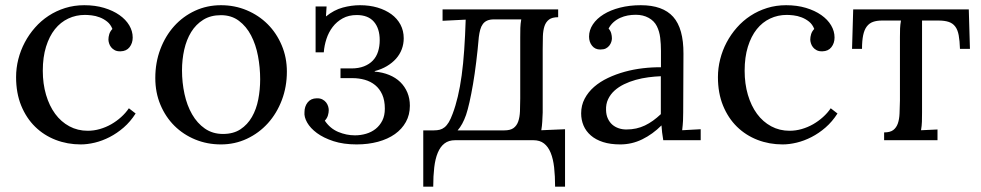

<svg xmlns="http://www.w3.org/2000/svg" viewBox="-20 -536 3750 734"><path d="M409.7 -425.3Q402.8 -442.9 389.6 -453.4Q376.5 -463.9 361.1 -469.7Q345.7 -475.6 330.3 -477.3Q314.9 -479 304.7 -479Q270.5 -479 241 -465.1Q211.4 -451.2 189.9 -424.3Q168.5 -397.5 156 -357.4Q143.6 -317.4 143.6 -265.6Q143.6 -215.8 156 -173.6Q168.5 -131.3 190.9 -100.8Q213.4 -70.3 245.1 -53.2Q276.9 -36.1 315.4 -36.1Q338.9 -36.1 361.8 -42.7Q384.8 -49.3 405.3 -61Q425.8 -72.8 443.1 -88.4Q460.4 -104 472.7 -122.1L498.5 -102.1Q478.5 -70.8 452.9 -48.6Q427.2 -26.4 399.2 -12Q371.1 2.4 342.5 9.3Q314 16.1 288.6 16.1Q237.8 16.1 192.9 -1.2Q147.9 -18.6 114.3 -51.5Q80.6 -84.5 61 -132.3Q41.5 -180.2 41.5 -241.2Q41.5 -275.9 50 -309.6Q58.6 -343.3 74.7 -373.8Q90.8 -404.3 113.8 -430.4Q136.7 -456.5 165.8 -475.6Q194.8 -494.6 229.2 -505.4Q263.7 -516.1 302.2 -516.1Q343.8 -516.1 377.9 -505.9Q412.1 -495.6 436.5 -478.5Q460.9 -461.4 474.1 -439.2Q487.3 -417 487.3 -392.6Q487.3 -371.1 475.3 -355.7Q463.4 -340.3 440.9 -339.8Q427.7 -339.4 418.9 -344Q410.2 -348.6 404.8 -355.5Q399.4 -362.3 397 -370.4Q394.5 -378.4 394.5 -384.8Q394.5 -394.5 397.7 -405.3Q400.9 -416 409.7 -425.3Z M824.7 -478Q785.2 -478 757.1 -460.4Q729 -442.9 710.9 -413.6Q692.9 -384.3 684.3 -346.2Q675.8 -308.1 675.8 -267.1Q675.8 -220.7 685.3 -176.8Q694.8 -132.8 714.4 -98.9Q733.9 -64.9 763.4 -44.4Q793 -23.9 832.5 -23.9Q872.1 -23.9 899.2 -41.7Q926.3 -59.6 943.1 -88.9Q960 -118.2 967.3 -155.8Q974.6 -193.4 974.6 -232.9Q974.6 -277.8 966.3 -321.8Q958 -365.7 939.9 -400.4Q921.9 -435.1 893.3 -456.5Q864.7 -478 824.7 -478ZM824.7 -516.1Q877.4 -516.1 923.3 -496.8Q969.2 -477.5 1003.2 -443.6Q1037.1 -409.7 1056.9 -363Q1076.7 -316.4 1076.7 -262.2Q1076.7 -204.1 1057.4 -153.3Q1038.1 -102.5 1004.2 -64.9Q970.2 -27.3 924.1 -5.6Q877.9 16.1 824.7 16.1Q772 16.1 726.3 -2.7Q680.7 -21.5 646.7 -55.2Q612.8 -88.9 593.3 -135.5Q573.7 -182.1 573.7 -237.8Q573.7 -296.9 593 -347.9Q612.3 -398.9 646 -436.3Q679.7 -473.6 725.6 -494.9Q771.5 -516.1 824.7 -516.1Z M1412.6 -262.2Q1442.9 -259.8 1467.8 -249.5Q1492.7 -239.3 1510.3 -222.2Q1527.8 -205.1 1537.4 -182.1Q1546.9 -159.2 1546.9 -131.8Q1546.9 -97.2 1531.7 -69.8Q1516.6 -42.5 1489.7 -23.4Q1462.9 -4.4 1425.3 5.9Q1387.7 16.1 1343.3 16.1Q1293 16.1 1254.9 3.7Q1216.8 -8.8 1191.7 -27.3Q1166.5 -45.9 1154.3 -67.4Q1142.1 -88.9 1144 -107.4Q1144 -128.9 1156 -144.3Q1168 -159.7 1190.4 -160.2Q1203.6 -160.6 1212.4 -156Q1221.2 -151.4 1226.6 -144.5Q1231.9 -137.7 1234.4 -129.6Q1236.8 -121.6 1236.8 -115.2Q1236.8 -105.5 1233.6 -94.7Q1230.5 -84 1221.7 -74.7Q1241.7 -44.9 1272.9 -31.7Q1304.2 -18.6 1336.9 -18.6Q1358.9 -18.6 1379.6 -24.7Q1400.4 -30.8 1416.3 -43.5Q1432.1 -56.2 1441.7 -75.2Q1451.2 -94.2 1451.2 -120.6Q1451.2 -152.3 1441.2 -174.6Q1431.2 -196.8 1414.1 -210.7Q1397 -224.6 1374.5 -231Q1352.1 -237.3 1327.6 -237.3H1281.7V-274.4H1323.2Q1351.1 -274.4 1371.6 -282.5Q1392.1 -290.5 1405.5 -304.7Q1418.9 -318.8 1425.3 -338.9Q1431.6 -358.9 1431.6 -382.3Q1431.6 -427.2 1409.4 -452.9Q1387.2 -478.5 1343.8 -478.5Q1313 -478.5 1290 -465.8Q1267.1 -453.1 1251.7 -432.9Q1236.3 -412.6 1228 -387.2Q1219.7 -361.8 1217.8 -335.9H1186.5V-511.2H1228.5L1226.1 -473.1Q1256.8 -498 1290.3 -507.1Q1323.7 -516.1 1356.4 -516.1Q1392.6 -516.1 1423.1 -507.1Q1453.6 -498 1476.1 -481.7Q1498.5 -465.3 1511 -441.9Q1523.4 -418.5 1523.4 -389.6Q1523.4 -367.7 1515.9 -347.7Q1508.3 -327.6 1493.9 -311.5Q1479.5 -295.4 1459 -283.2Q1438.5 -271 1412.6 -264.2Z M2102.1 177.7Q2102.1 137.2 2098.4 104.2Q2094.7 71.3 2085.2 48.1Q2075.7 24.9 2059.8 12.5Q2043.9 0 2019 0H1720.2Q1695.3 0 1679.2 12.5Q1663.1 24.9 1653.6 47.9Q1644 70.8 1640.1 103.8Q1636.2 136.7 1636.2 177.7H1598.1V-37.6H1638.7Q1650.9 -37.6 1660.9 -40Q1670.9 -42.5 1679.4 -49.3Q1688 -56.2 1695.6 -68.6Q1703.1 -81.1 1710.4 -101.1Q1721.7 -130.9 1730.2 -167Q1738.8 -203.1 1744.9 -247.6Q1751 -292 1754.6 -345Q1758.3 -397.9 1760.3 -460.9L1671.9 -456.5V-500H2113.8V-470.2Q2090.8 -470.2 2078.9 -461.2Q2066.9 -452.1 2061.5 -436Q2056.2 -419.9 2055.4 -397.5Q2054.7 -375 2054.7 -348.1V-106Q2053.7 -85.9 2053 -70.6Q2052.2 -55.2 2049.3 -38.1L2140.1 -42V177.7ZM1908.2 -37.6Q1931.2 -37.6 1943.4 -46.6Q1955.6 -55.7 1961.2 -71.8Q1966.8 -87.9 1967.8 -110.4Q1968.8 -132.8 1968.8 -159.7V-394Q1968.8 -414.1 1969.2 -429.4Q1969.7 -444.8 1972.7 -461.9H1868.7Q1853 -461.9 1842.5 -457.3Q1832 -452.6 1825.7 -443.8Q1819.3 -435.1 1815.9 -422.6Q1812.5 -410.2 1810.5 -394.5Q1806.2 -344.7 1800.5 -298.8Q1794.9 -252.9 1788.3 -214.4Q1781.7 -175.8 1774.9 -145.8Q1768.1 -115.7 1761.7 -96.7Q1748.5 -59.1 1729.5 -37.6Z M2506.3 -244.6Q2483.4 -243.7 2458.7 -240.5Q2434.1 -237.3 2410.4 -230.7Q2386.7 -224.1 2365.7 -213.9Q2344.7 -203.6 2329.1 -189.5Q2313.5 -175.3 2304.7 -156.7Q2295.9 -138.2 2296.9 -114.7Q2297.4 -96.2 2304 -82.3Q2310.5 -68.4 2321 -59.3Q2331.5 -50.3 2345.2 -45.7Q2358.9 -41 2374.5 -41Q2394.5 -41 2412.1 -44.9Q2429.7 -48.8 2445.6 -56.4Q2461.4 -64 2476.3 -74.7Q2491.2 -85.4 2506.3 -99.6ZM2231.9 -396Q2231.9 -420.9 2246.6 -442.9Q2261.2 -464.8 2287.6 -481.2Q2314 -497.6 2350.3 -506.8Q2386.7 -516.1 2429.7 -516.1Q2513.7 -516.1 2553.5 -471.7Q2593.3 -427.2 2592.8 -330.6L2591.8 -106Q2591.8 -90.3 2591.1 -74.5Q2590.3 -58.6 2587.9 -38.1L2658.7 -42V0H2515.6Q2512.7 -17.1 2511.2 -29.8Q2509.8 -42.5 2508.8 -56.6Q2475.1 -22.9 2435.3 -3.4Q2395.5 16.1 2351.1 16.1Q2313.5 16.1 2285.4 7.1Q2257.3 -2 2238.8 -18.1Q2220.2 -34.2 2210.9 -55.9Q2201.7 -77.6 2201.7 -102.5Q2201.7 -133.3 2215.1 -158.7Q2228.5 -184.1 2251.2 -203.9Q2273.9 -223.6 2304.2 -238Q2334.5 -252.4 2368.4 -261.7Q2402.3 -271 2437.7 -275.1Q2473.1 -279.3 2506.8 -278.8V-341.3Q2506.8 -367.2 2503.9 -391.6Q2501 -416 2491 -436Q2481 -456.1 2459.7 -467.8Q2438.5 -479.5 2410.6 -479.5Q2394.5 -479.5 2379.9 -476.8Q2365.2 -474.1 2351.1 -467.8Q2336.9 -461.4 2325.4 -451.2Q2314 -440.9 2306.6 -426.8Q2314 -418.5 2316.7 -408.4Q2319.3 -398.4 2319.3 -389.2Q2319.3 -383.3 2316.9 -375.7Q2314.5 -368.2 2309.3 -361.6Q2304.2 -355 2296.1 -350.8Q2288.1 -346.7 2274.4 -346.7Q2254.9 -346.7 2243.4 -361.1Q2231.9 -375.5 2231.9 -396Z M3092.8 -425.3Q3085.9 -442.9 3072.8 -453.4Q3059.6 -463.9 3044.2 -469.7Q3028.8 -475.6 3013.4 -477.3Q2998 -479 2987.8 -479Q2953.6 -479 2924.1 -465.1Q2894.5 -451.2 2873 -424.3Q2851.6 -397.5 2839.1 -357.4Q2826.7 -317.4 2826.7 -265.6Q2826.7 -215.8 2839.1 -173.6Q2851.6 -131.3 2874 -100.8Q2896.5 -70.3 2928.2 -53.2Q2960 -36.1 2998.5 -36.1Q3022 -36.1 3044.9 -42.7Q3067.9 -49.3 3088.4 -61Q3108.9 -72.8 3126.2 -88.4Q3143.6 -104 3155.8 -122.1L3181.6 -102.1Q3161.6 -70.8 3136 -48.6Q3110.4 -26.4 3082.3 -12Q3054.2 2.4 3025.6 9.3Q2997.1 16.1 2971.7 16.1Q2920.9 16.1 2876 -1.2Q2831.1 -18.6 2797.4 -51.5Q2763.7 -84.5 2744.1 -132.3Q2724.6 -180.2 2724.6 -241.2Q2724.6 -275.9 2733.2 -309.6Q2741.7 -343.3 2757.8 -373.8Q2773.9 -404.3 2796.9 -430.4Q2819.8 -456.5 2848.9 -475.6Q2877.9 -494.6 2912.4 -505.4Q2946.8 -516.1 2985.4 -516.1Q3026.9 -516.1 3061 -505.9Q3095.2 -495.6 3119.6 -478.5Q3144 -461.4 3157.2 -439.2Q3170.4 -417 3170.4 -392.6Q3170.4 -371.1 3158.4 -355.7Q3146.5 -340.3 3124 -339.8Q3110.8 -339.4 3102.1 -344Q3093.3 -348.6 3087.9 -355.5Q3082.5 -362.3 3080.1 -370.4Q3077.6 -378.4 3077.6 -384.8Q3077.6 -394.5 3080.8 -405.3Q3084 -416 3092.8 -425.3Z M3649.9 -349.1Q3648.9 -380.4 3645 -401.4Q3641.1 -422.4 3631.6 -434.8Q3622.1 -447.3 3606.4 -452.4Q3590.8 -457.5 3567.4 -457.5H3504.9V-106Q3504.9 -85.9 3504.4 -70.6Q3503.9 -55.2 3501 -38.1L3564 -41V0H3359.9V-29.8Q3382.8 -29.8 3394.8 -38.8Q3406.7 -47.9 3412.4 -64Q3418 -80.1 3418.9 -102.5Q3419.9 -125 3420.4 -151.9V-394Q3420.4 -414.1 3420.9 -427.2Q3421.4 -440.4 3424.3 -457.5H3352.1Q3332 -457.5 3317.6 -452.4Q3303.2 -447.3 3293.7 -434.8Q3284.2 -422.4 3279.8 -401.4Q3275.4 -380.4 3275.4 -349.1H3237.3L3241.7 -500H3683.6L3688 -349.1Z"/></svg>

Font: Lora
Style: Regular
Weight: 400
Designer: Olga Karpushina, Alexei Vanyashin
Foundry: Cyreal (www.cyreal.org, a@cyreal.org)
Version: Version 1.014